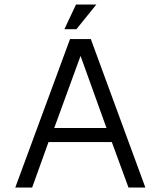

<svg xmlns="http://www.w3.org/2000/svg" viewBox="-20 -846 725 866"><path d="M322.8 -825.7H414.6L324.7 -714.4H270.5ZM48.8 0 295.9 -669.9H389.6L635.7 0H559.6L484.4 -205.1H198.7L125 0ZM224.6 -268.6H460.4L343.3 -593.8Z"/></svg>

Font: SengBuhan
Style: Regular
Weight: 400
Designer: John M. Durdin
Foundry: Lao Script for Windows
Version: Version 1.400